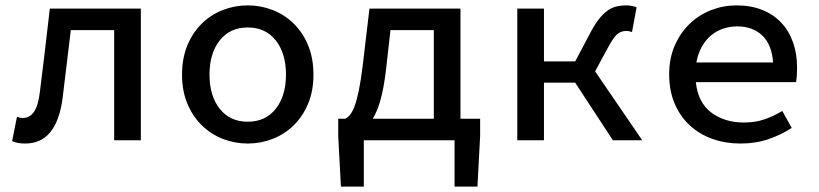

<svg xmlns="http://www.w3.org/2000/svg" viewBox="-20 -521 3040 713"><path d="M74 12Q59 12 47.5 10Q36 8 25 3L43 -87Q48 -85 53.5 -84Q59 -83 66 -83Q90 -83 106 -105.5Q122 -128 128 -179Q138 -257 147 -334Q156 -411 165 -489H503V0H404V-409H243Q235 -345 227.5 -281Q220 -217 212 -153Q189 12 74 12Z M900 12Q852 12 808 -5Q764 -22 730 -55Q696 -88 676 -135.5Q656 -183 656 -244Q656 -305 676 -353Q696 -401 730 -434Q764 -467 808 -484Q852 -501 900 -501Q948 -501 992 -484Q1036 -467 1070 -434Q1104 -401 1124 -353Q1144 -305 1144 -244Q1144 -183 1124 -135.5Q1104 -88 1070 -55Q1036 -22 992 -5Q948 12 900 12ZM900 -69Q966 -69 1004 -117Q1042 -165 1042 -244Q1042 -323 1004 -371Q966 -419 900 -419Q834 -419 796 -371Q758 -323 758 -244Q758 -165 796 -117Q834 -69 900 -69Z M1413 -258Q1405 -193 1393 -150Q1381 -107 1364 -80H1591V-409H1430ZM1246 172 1236 -16V-80H1262Q1272 -85 1280.5 -95.5Q1289 -106 1297 -127.5Q1305 -149 1312.5 -185Q1320 -221 1327 -278L1352 -489H1690V-80H1763V-16L1753 172H1668V0H1331V172Z M1901 0V-489H2000V-293H2116L2171 -397Q2187 -428 2202.5 -448Q2218 -468 2234 -480Q2250 -492 2267.5 -496.5Q2285 -501 2307 -501Q2325 -501 2344 -494L2327 -402Q2321 -404 2316.5 -405Q2312 -406 2305 -406Q2286 -406 2272 -394Q2258 -382 2237 -343L2190 -256L2365 0H2256L2116 -214H2000V0Z M2730 12Q2674 12 2626 -5Q2578 -22 2542 -55Q2506 -88 2485.5 -136Q2465 -184 2465 -245Q2465 -305 2486 -352.5Q2507 -400 2541.5 -433Q2576 -466 2621 -483.5Q2666 -501 2715 -501Q2769 -501 2811 -484Q2853 -467 2881.5 -436.5Q2910 -406 2925 -363.5Q2940 -321 2940 -270Q2940 -254 2939 -240Q2938 -226 2936 -216H2564Q2572 -140 2621.5 -103Q2671 -66 2743 -66Q2784 -66 2818 -77.5Q2852 -89 2885 -109L2920 -46Q2882 -21 2834.5 -4.5Q2787 12 2730 12ZM2718 -423Q2690 -423 2665 -414.5Q2640 -406 2620 -389Q2600 -372 2586 -347Q2572 -322 2566 -289H2851Q2846 -356 2810.5 -389.5Q2775 -423 2718 -423Z"/></svg>

Font: SauceCodePro Nerd Font Mono
Style: Regular
Weight: 500
Monospace: yes
Designer: Paul D. Hunt, Teo Tuominen
Foundry: Adobe Systems Incorporated
Version: Version 2.030;PS 1.000;hotconv 16.6.51;makeotf.lib2.5.65220;